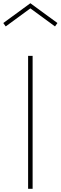

<svg xmlns="http://www.w3.org/2000/svg" viewBox="-28 -1172 376 1192"><path d="M146.5 0H174.5V-825H146.5ZM7.5 -1008 160.5 -1120 313.5 -1008 328.5 -1029 160.5 -1152 -7.5 -1029Z"/></svg>

Font: Spartan Thin
Style: Regular
Weight: 100
Designer: Matt Bailey, Mirko Velimirovic
Foundry: Matt Bailey
Version: Version 1.003; ttfautohint (v1.8.3)